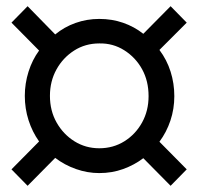

<svg xmlns="http://www.w3.org/2000/svg" viewBox="-20 -555 640 619"><path d="M69 44 17 -9 106 -99Q84 -130 72 -167.5Q60 -205 60 -246Q60 -286 72 -324Q84 -362 106 -392L17 -482L69 -535L158 -444Q187 -468 223.5 -481Q260 -494 300 -494Q341 -494 377 -481.5Q413 -469 442 -446L530 -535L582 -482L494 -394Q518 -362 530 -324Q542 -286 542 -245Q542 -204 529.5 -166.5Q517 -129 494 -98L582 -9L530 44L442 -45Q413 -23 377 -10Q341 3 300 3Q262 3 225 -10Q188 -23 158 -46ZM300 -77Q345 -77 381 -99.5Q417 -122 438 -160Q459 -198 459 -245Q459 -294 438 -332Q417 -370 380.5 -393Q344 -416 300 -415Q255 -415 219 -392Q183 -369 162 -331Q141 -293 141 -246Q141 -198 162.5 -160Q184 -122 220 -99.5Q256 -77 300 -77Z"/></svg>

Font: Nunito Sans 7pt Medium
Style: Italic
Weight: 500
Italic angle: -9°
Designer: Vernon Adams
Foundry: Vernon Adams
Version: Version 3.101;gftools[0.9.27]